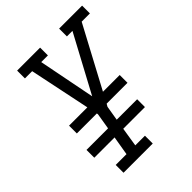

<svg xmlns="http://www.w3.org/2000/svg" viewBox="-209 -846 957 957"><g transform="rotate(-45 269.5 -367.5)"><path d="M96 0V-55H172L189 -156H46V-211H198L212 -296L211 -303H70V-358H199L167 -512L132 -680H81V-735H243V-680H196L255 -380L416 -680H377V-735H539V-680H481L309 -358H427V-303H280L272 -289L259 -211H403V-156H250L234 -55H302V0Z"/></g></svg>

Font: Iosevka Slab Light
Style: Italic
Weight: 300
Italic angle: -9°
Monospace: yes
Designer: Belleve Invis
Foundry: Belleve Invis
Version: Version 11.1.1; ttfautohint (v1.8.3)